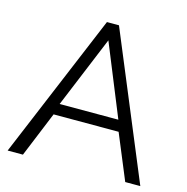

<svg xmlns="http://www.w3.org/2000/svg" viewBox="-105 -810 886 910"><g transform="rotate(15 338.0 -355.0)"><path d="M309 -710H368L663 0H589L497 -222H178L87 0H12ZM481 -277 338 -628 193 -277Z"/></g></svg>

Font: Oxford Sans
Style: Regular
Weight: 400
Designer: Matt McInerney, Pablo Impallari, Rodrigo Fuenzalida
Foundry: Matt McInerney, Pablo Impallari, Rodrigo Fuenzalida
Version: Version 3.000g; ttfautohint (v1.5) -l 8 -r 28 -G 28 -x 14 -D